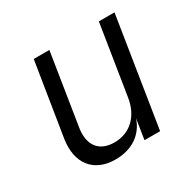

<svg xmlns="http://www.w3.org/2000/svg" viewBox="-127 -690 854 840"><g transform="rotate(-30 300.0 -270.0)"><path d="M230 10C313 10 374 -31 397 -102L381 0H460L547 -550H468L412 -197C398 -109 341 -57 263 -57C187 -57 148 -106 161 -190L218 -550H139L80 -181C62 -64 121 10 230 10Z"/></g></svg>

Font: JetBrains Mono Light
Style: Italic
Weight: 336
Italic angle: -9°
Monospace: yes
Designer: Philipp Nurullin, Konstantin Bulenkov
Foundry: JetBrains
Version: Version 2.305